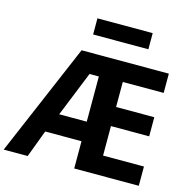

<svg xmlns="http://www.w3.org/2000/svg" viewBox="-135 -1118 1243 1252"><g transform="rotate(15 486.0 -492.5)"><path d="M0 0 323 -757H912V-627H636V-458H894V-329H636V-130H912V0H476V-184H231L162 0ZM290 -316H476V-621H413ZM369 -876V-985H742V-876Z"/></g></svg>

Font: Menbere
Style: Regular
Weight: 400
Designer: Aleme Tadesse
Foundry: Sorkin Type Co
Version: Version 1.000